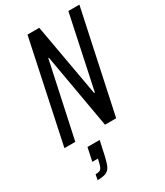

<svg xmlns="http://www.w3.org/2000/svg" viewBox="-230 -779 970 1131"><g transform="rotate(-30 254.5 -213.5)"><path d="M10 0 156 -688H236L324 -194H329L434 -688H509L362 0H286L197 -507H193L84 0ZM85 261 92 225Q110 225 119.5 221Q129 217 134.5 206.5Q140 196 144 178L150 152H112L131 62H214L193 158Q186 188 179 208.5Q172 229 160.5 240.5Q149 252 131 256.5Q113 261 85 261Z"/></g></svg>

Font: Saira Condensed
Style: Italic
Weight: 400
Width: 3
Italic angle: -12°
Designer: Hector Gatti with collaboration of the Omnibus-Type team
Foundry: Omnibus-Type
Version: Version 1.100